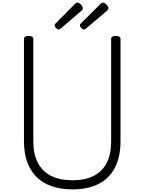

<svg xmlns="http://www.w3.org/2000/svg" viewBox="-20 -1419 1097 1458"><path d="M531 19Q442 19 373 -5Q304 -29 257.5 -75Q211 -121 186.5 -189.5Q162 -258 162 -346V-1123Q162 -1135 171 -1140.5Q180 -1146 198 -1146Q216 -1146 224.5 -1140.5Q233 -1135 233 -1123V-345Q233 -249 267 -183.5Q301 -118 367 -84Q433 -50 531 -50Q627 -50 692.5 -84Q758 -118 791 -183.5Q824 -249 824 -345V-1123Q824 -1135 832.5 -1140.5Q841 -1146 859 -1146Q895 -1146 895 -1123V-346Q895 -228 853 -146.5Q811 -65 730 -23Q649 19 531 19ZM426 -1195Q416 -1195 405.5 -1206Q395 -1217 395 -1226Q395 -1229 396 -1233Q397 -1237 402 -1241L549 -1389Q553 -1394 557.5 -1396.5Q562 -1399 568 -1399Q576 -1399 585.5 -1392Q595 -1385 602 -1375.5Q609 -1366 609 -1357Q609 -1351 607 -1347Q605 -1343 598 -1337L443 -1204Q438 -1201 433.5 -1198Q429 -1195 426 -1195ZM618 -1195Q608 -1195 597.5 -1206Q587 -1217 587 -1226Q587 -1229 588 -1233Q589 -1237 594 -1241L743 -1389Q747 -1394 751.5 -1396.5Q756 -1399 762 -1399Q771 -1399 780 -1392Q789 -1385 796 -1375.5Q803 -1366 803 -1357Q803 -1351 801 -1347Q799 -1343 792 -1337L635 -1204Q630 -1201 626 -1198Q622 -1195 618 -1195Z"/></svg>

Font: Playwrite BR Light
Style: Regular
Weight: 300
Version: Version 1.003